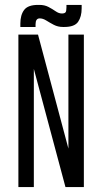

<svg xmlns="http://www.w3.org/2000/svg" viewBox="-20 -763 417 783"><path d="M259 -622H322V0H247L118 -482V0H55V-622H135L259 -157ZM237 -653Q216 -653 199 -662Q182 -671 168.5 -679.5Q155 -688 142 -688Q125 -688 125 -664V-653H63V-667Q63 -702 78.5 -722.5Q94 -743 135 -743H141Q162 -743 178 -734.5Q194 -726 207 -717Q220 -708 232 -708Q243 -708 247 -712.5Q251 -717 251 -733V-743H313V-729Q313 -695 298.5 -674Q284 -653 242 -653Z"/></svg>

Font: Teko Variable Light
Style: Regular
Weight: 300
Designer: Manushi Parikh, Jonny Pinhorn
Foundry: Indian Type Foundry
Version: Version 3.000